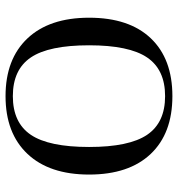

<svg xmlns="http://www.w3.org/2000/svg" viewBox="6 -654 657 710"><g transform="rotate(90 335.0 -298.5)"><path d="M45 -299Q45 -447 121 -527Q197 -607 335 -607Q473 -607 549 -526.5Q625 -446 625 -299Q625 -152 548.5 -71Q472 10 335 10Q198 10 121.5 -71Q45 -152 45 -299ZM523 -299Q523 -447 478 -513.5Q433 -580 335 -580Q237 -580 192 -513.5Q147 -447 147 -299Q147 -150 192 -83.5Q237 -17 335 -17Q433 -17 478 -83.5Q523 -150 523 -299Z"/></g></svg>

Font: UnnaRegular
Style: Regular
Weight: 400
Designer: Jorge de Buen Unna
Foundry: Omnibus-Type
Version: Version 2.008;hotconv 1.0.109;makeotfexe 2.5.65596